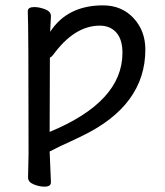

<svg xmlns="http://www.w3.org/2000/svg" viewBox="-20 -514 612 712"><path d="M145 178.2Q126 178.2 105 169.7Q84 161.1 84 144L85.9 55.2Q85.9 -420.9 83 -472.2Q83 -487.8 106.9 -487.8Q126 -487.8 147.5 -479.5Q168.9 -471.2 168.9 -454.1L166 -396Q230 -494.1 361.8 -494.1Q431.2 -494.1 475.1 -447Q519 -399.9 519 -330.1Q519 -123 284.2 -9.8Q241.2 11.2 204.1 27.8L164.1 47.9L168.9 162.1Q168.9 178.2 145 178.2ZM164.1 -24.9Q434.1 -136.2 434.1 -317.9Q434.1 -368.2 411.1 -393.6Q388.2 -418.9 350.1 -418.9Q255.9 -418.9 176.8 -310.1Q168.9 -300.8 165 -300.8Z"/></svg>

Font: LXGW WenKai Screen
Style: Regular
Weight: 400
Designer: LXGW / Fontworks Inc.
Foundry: LXGW / Fontworks Inc.
Version: Version 1.510;January 18,2025